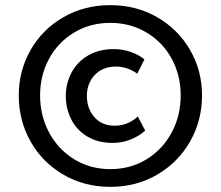

<svg xmlns="http://www.w3.org/2000/svg" viewBox="-20 -713 859 747"><path d="M53 -342Q53 -438 99 -518.5Q145 -599 226.5 -646Q308 -693 409 -693Q510 -693 591.5 -646Q673 -599 719.5 -518.5Q766 -438 766 -342Q766 -244 719.5 -162.5Q673 -81 591.5 -33.5Q510 14 409 14Q308 14 226.5 -33.5Q145 -81 99 -162.5Q53 -244 53 -342ZM683 -342Q683 -420 648 -484.5Q613 -549 550 -586.5Q487 -624 409 -624Q331 -624 268.5 -586.5Q206 -549 171 -484.5Q136 -420 136 -342Q136 -263 171 -197.5Q206 -132 268.5 -93.5Q331 -55 409 -55Q488 -55 550.5 -93.5Q613 -132 648 -197.5Q683 -263 683 -342ZM236 -340Q236 -388 258 -430Q280 -472 322.5 -497Q365 -522 423 -522Q457 -522 488.5 -511Q520 -500 542 -482L514 -426Q499 -438 477 -446Q455 -454 431 -454Q380 -454 349 -421.5Q318 -389 318 -340Q318 -290 347.5 -257Q377 -224 426 -224Q454 -224 477 -234Q500 -244 516 -260L545 -205Q522 -184 489 -170.5Q456 -157 418 -157Q361 -157 319.5 -182Q278 -207 257 -249Q236 -291 236 -340Z"/></svg>

Font: Martel Sans SemiBold
Style: Regular
Weight: 600
Designer: Dan Reynolds and Mathieu Réguer
Foundry: Dan Reynolds and Mathieu Réguer
Version: Version 1.002; ttfautohint (v1.1) -l 5 -r 5 -G 72 -x 0 -D la